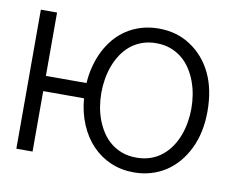

<svg xmlns="http://www.w3.org/2000/svg" viewBox="-66 -642 938 742"><g transform="rotate(10 403.0 -271.0)"><path d="M38.7 -545.5H102.3V-296.9H261.7Q263.8 -331 272.2 -363.1Q280.5 -395.2 294.7 -423.7Q308.9 -452.1 329 -475.9Q349.1 -499.6 375 -516.7Q400.9 -533.7 432.5 -543.3Q464.1 -552.9 501.1 -552.9Q572.1 -552.9 626.1 -517Q681.5 -480.5 711.3 -418.3Q741.1 -356.2 741.1 -270.2Q741.1 -187.1 710.6 -123.9Q695.3 -92.3 674 -67.1Q652.7 -41.9 626.1 -24.5Q599.4 -7.1 568 2.1Q536.6 11.4 501.1 11.4Q451.7 11.4 410 -6.6Q368.3 -24.5 337 -57.4Q305.8 -90.2 286.4 -136Q267 -181.8 262.4 -237.2H102.3V0H38.7ZM501.1 -46.5Q531.6 -46.5 556.6 -55.4Q581.7 -64.3 601.2 -80.1Q620.7 -95.9 635.3 -117.2Q649.9 -138.5 659.3 -163.4Q668.7 -188.2 673.3 -215.6Q677.9 -242.9 677.9 -270.2Q677.9 -297.2 673.5 -324.2Q669 -351.2 659.6 -376.2Q650.2 -401.3 636 -422.9Q621.8 -444.6 602.1 -460.8Q582.4 -476.9 557.2 -486.2Q532 -495.4 501.1 -495.4Q470.5 -495.4 445.5 -486.3Q420.5 -477.3 400.9 -461.3Q381.4 -445.3 367 -423.8Q352.6 -402.3 343.2 -377.3Q333.8 -352.3 329.2 -324.9Q324.6 -297.6 324.6 -270.2Q324.6 -243.3 329 -216.3Q333.5 -189.3 342.9 -164.4Q352.3 -139.6 366.5 -118.1Q380.7 -96.6 400.4 -80.6Q420.1 -64.6 445.1 -55.6Q470.2 -46.5 501.1 -46.5Z"/></g></svg>

Font: Inter P Light
Style: Regular
Weight: 300
Designer: Rasmus Andersson
Foundry: rsms
Version: Version 3.018;git-588b23468